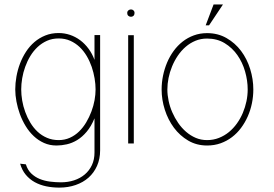

<svg xmlns="http://www.w3.org/2000/svg" viewBox="-20 -647 1236 866"><path d="M431.6 -488.8H406.2V-377Q396 -404.8 379.4 -427.2Q362.8 -449.7 341.6 -465.6Q320.3 -481.4 295.7 -489.7Q271 -498 244.6 -498Q211.9 -498 184.6 -487.1Q157.2 -476.1 135.5 -457.5Q113.8 -439 97.4 -413.8Q81.1 -388.7 70.3 -360.4Q59.6 -332 54.2 -302Q48.8 -272 48.8 -243.7Q48.8 -217.8 54.2 -189Q59.6 -160.2 69.8 -132.1Q80.1 -104 95.7 -78.4Q111.3 -52.7 132.1 -33.2Q152.8 -13.7 178.5 -2.2Q204.1 9.3 234.9 9.3Q257.8 9.3 281.5 3.9Q305.2 -1.5 327.9 -15.1Q350.6 -28.8 370.8 -52.7Q391.1 -76.7 406.2 -113.3V41Q406.2 72.8 394.5 97.7Q382.8 122.6 362.3 139.9Q341.8 157.2 314.2 166.3Q286.6 175.3 254.9 175.3Q230.5 175.3 205.6 172.1Q180.7 168.9 159.2 160.2Q137.7 151.4 121.1 135.5Q104.5 119.6 96.7 94.2L70.8 91.3Q79.1 120.6 96.2 141.1Q113.3 161.6 136.7 174.6Q160.2 187.5 188.5 193.4Q216.8 199.2 247.6 199.2Q287.1 199.2 321 187.5Q355 175.8 379.4 154.1Q403.8 132.3 417.7 101.1Q431.6 69.8 431.6 30.8ZM411.1 -243.7Q411.1 -220.7 406.5 -195.1Q401.9 -169.4 392.3 -144Q382.8 -118.7 368.9 -95.2Q355 -71.8 336.7 -54Q318.4 -36.1 295.2 -25.6Q272 -15.1 244.6 -15.1Q215.8 -15.1 191.9 -25.4Q168 -35.6 149.4 -53Q130.9 -70.3 116.9 -93.5Q103 -116.7 93.8 -142.1Q84.5 -167.5 80.1 -193.6Q75.7 -219.7 75.7 -243.7Q75.7 -267.6 80.1 -293.9Q84.5 -320.3 93.8 -345.9Q103 -371.6 116.9 -394.5Q130.9 -417.5 149.7 -435.1Q168.5 -452.6 192.1 -463.1Q215.8 -473.6 244.6 -473.6Q273.4 -473.6 296.9 -463.1Q320.3 -452.6 338.9 -435.1Q357.4 -417.5 371.1 -394.3Q384.8 -371.1 393.6 -345.5Q402.3 -319.8 406.7 -293.5Q411.1 -267.1 411.1 -243.7Z M583.5 -488.3H558.1V0H583.5ZM586.9 -588.9Q586.9 -592.3 585.7 -595Q584.5 -597.7 582.3 -599.9Q580.1 -602.1 577.1 -603.3Q574.2 -604.5 570.8 -604.5Q567.4 -604.5 564.2 -603.3Q561 -602.1 558.6 -599.9Q556.2 -597.7 554.9 -595Q553.7 -592.3 553.7 -588.9Q553.7 -585 554.9 -581.5Q556.2 -578.1 558.6 -575.9Q561 -573.7 564.2 -572.5Q567.4 -571.3 570.8 -571.3Q574.2 -571.3 577.1 -572.5Q580.1 -573.7 582.3 -575.9Q584.5 -578.1 585.7 -581.5Q586.9 -585 586.9 -588.9Z M1122.6 -243.2Q1122.6 -290 1108.4 -335.7Q1094.2 -381.3 1067.4 -417.2Q1040.5 -453.1 1001.7 -475.3Q962.9 -497.6 914.1 -497.6Q881.8 -497.6 854 -487.3Q826.2 -477.1 803.5 -459.2Q780.8 -441.4 763.2 -417.2Q745.6 -393.1 733.6 -364.7Q721.7 -336.4 715.3 -305.4Q709 -274.4 709 -243.2Q709 -197.3 723.4 -152.1Q737.8 -106.9 764.4 -71Q791 -35.2 828.9 -12.9Q866.7 9.3 914.1 9.3Q946.8 9.3 974.9 -0.7Q1002.9 -10.7 1026.1 -28.3Q1049.3 -45.9 1067.1 -69.8Q1085 -93.8 1097.4 -121.8Q1109.9 -149.9 1116.2 -180.9Q1122.6 -211.9 1122.6 -243.2ZM1097.2 -243.2Q1097.2 -217.3 1091.6 -190.2Q1085.9 -163.1 1075.2 -137.7Q1064.5 -112.3 1048.6 -90.1Q1032.7 -67.9 1012.5 -51.3Q992.2 -34.7 967.3 -24.9Q942.4 -15.1 914.1 -15.1Q886.7 -15.1 863 -25.1Q839.4 -35.2 819.3 -52.5Q799.3 -69.8 783.7 -92.5Q768.1 -115.2 757.1 -140.4Q746.1 -165.5 740.5 -192.1Q734.9 -218.8 734.9 -243.2Q734.9 -268.6 740.2 -295.2Q745.6 -321.8 756.1 -347.4Q766.6 -373 782 -395.8Q797.4 -418.5 817.4 -435.8Q837.4 -453.1 861.6 -463.1Q885.7 -473.1 914.1 -473.1Q959 -473.1 993.2 -452.4Q1027.3 -431.6 1050.5 -398.7Q1073.7 -365.7 1085.4 -324.7Q1097.2 -283.7 1097.2 -243.2ZM907.7 -532.7H922.9L985.8 -627H943.4Z"/></svg>

Font: SaysetthaMai Thin
Style: Regular
Weight: 100
Designer: John M. Durdin
Foundry: Lao Script for Windows
Version: Version 1.101